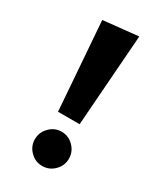

<svg xmlns="http://www.w3.org/2000/svg" viewBox="-191 -810 774 909"><g transform="rotate(30 195.5 -355.5)"><path d="M100 -716 291 -736 254 -235H136ZM106 -68Q106 -106 133.5 -134Q161 -162 199 -162Q237 -162 264.5 -134Q292 -106 292 -68Q292 -30 264.5 -2.5Q237 25 199 25Q161 25 133.5 -2.5Q106 -30 106 -68Z"/></g></svg>

Font: Secular One
Style: Regular
Weight: 400
Designer: Michal Sahar
Foundry: Hagilda
Version: Version 1.000